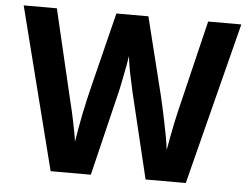

<svg xmlns="http://www.w3.org/2000/svg" viewBox="-51 -778 1099 842"><g transform="rotate(5 498.5 -357.0)"><path d="M978 -714 796 0H619L528 -379Q526 -389 522 -407.5Q518 -426 513 -449Q508 -472 504.5 -494.5Q501 -517 499 -533Q497 -517 493 -495Q489 -473 484.5 -451Q480 -429 476.5 -411Q473 -393 471 -384L378 0H201L20 -714H166L261 -310Q265 -295 270 -273Q275 -251 280 -226.5Q285 -202 289.5 -178.5Q294 -155 296 -138Q300 -164 306 -197Q312 -230 318.5 -263Q325 -296 332 -325.5Q339 -355 344 -376L428 -714H569L653 -375Q658 -355 664.5 -325Q671 -295 678 -261.5Q685 -228 691 -195.5Q697 -163 700 -137Q704 -161 710 -193Q716 -225 722.5 -256.5Q729 -288 734 -308L832 -714Z"/></g></svg>

Font: Noto Sans Hebrew Thin
Style: Bold
Weight: 700
Version: Version 3.001